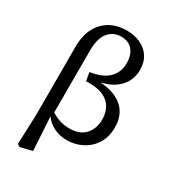

<svg xmlns="http://www.w3.org/2000/svg" viewBox="-221 -853 1032 1157"><g transform="rotate(30 295.0 -275.0)"><path d="M181 -523V-94Q209 -76 240 -66Q271 -56 308 -56Q379 -56 416 -97Q453 -138 453 -203Q453 -245 434.5 -280.5Q416 -316 372.5 -336Q329 -356 253 -353L243 -411Q329 -424 370 -465Q411 -506 411 -569Q411 -626 383 -659Q355 -692 303 -692Q249 -692 215 -651Q181 -610 181 -523ZM86 179 94 -23V-499Q94 -581 123.5 -634.5Q153 -688 202.5 -714.5Q252 -741 313 -741Q367 -741 409.5 -721.5Q452 -702 476.5 -664.5Q501 -627 501 -573Q501 -536 485 -499.5Q469 -463 432 -434Q395 -405 332 -390Q432 -384 487.5 -335Q543 -286 543 -198Q543 -131 512.5 -83.5Q482 -36 433 -11.5Q384 13 329 13Q280 13 239.5 -6.5Q199 -26 173 -63L187 171L104 191Z"/></g></svg>

Font: Source Serif 4 SmText
Style: Regular
Weight: 400
Designer: Frank Grießhammer
Foundry: Adobe
Version: Version 4.005;hotconv 1.1.0;makeotfexe 2.6.0